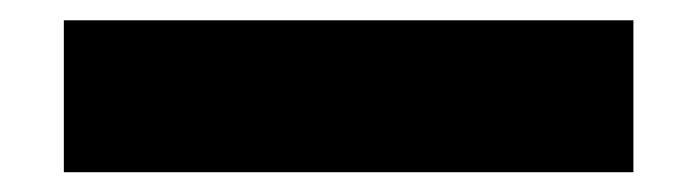

<svg xmlns="http://www.w3.org/2000/svg" viewBox="-20 -20 704 194"><path d="M44.5 154V0.5H620V154Z"/></svg>

Font: Encode Sans SemiExpanded ExtraBold
Style: Regular
Weight: 800
Width: 6
Designer: Multiple Designers
Foundry: Impallari Type
Version: Version 3.002